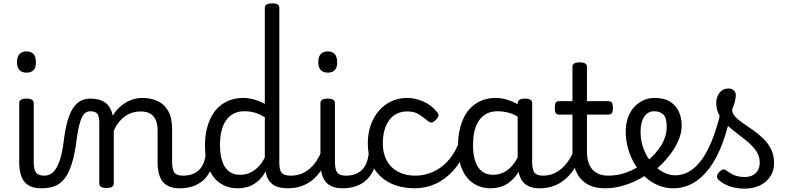

<svg xmlns="http://www.w3.org/2000/svg" viewBox="-20 -1100 4679 1139"><path d="M225 17Q191 17 166 7.5Q141 -2 125 -21.5Q109 -41 101.5 -70.5Q94 -100 94 -140V-489Q94 -502 104.5 -508.5Q115 -515 136 -515Q158 -515 169 -508.5Q180 -502 180 -489V-140Q180 -95 193.5 -76.5Q207 -58 244 -58Q258 -58 265 -46.5Q272 -35 270.5 -20.5Q269 -6 258 5.5Q247 17 225 17ZM138 -669Q110 -669 95.5 -684.5Q81 -700 81 -731Q81 -763 95.5 -779Q110 -795 138 -795Q165 -795 179 -779Q193 -763 193 -731Q194 -700 179.5 -684.5Q165 -669 138 -669Z M225 17Q216 17 212 5.5Q208 -6 210 -20.5Q212 -35 220 -46.5Q228 -58 243 -58Q267 -58 285.5 -71Q304 -84 318 -110Q332 -136 342 -174Q352 -212 358 -263Q367 -337 381.5 -385.5Q396 -434 416 -462.5Q436 -491 461 -503Q486 -515 516 -515Q525 -515 529.5 -503.5Q534 -492 533.5 -477.5Q533 -463 528 -451.5Q523 -440 514 -440Q502 -440 490.5 -433.5Q479 -427 469 -409.5Q459 -392 450.5 -359.5Q442 -327 435 -275Q424 -185 405.5 -127.5Q387 -70 361.5 -38.5Q336 -7 302 5Q268 17 225 17Z M1046 17Q1012 17 987 7.5Q962 -2 946 -21.5Q930 -41 922.5 -70.5Q915 -100 915 -140V-326Q915 -361 904.5 -386.5Q894 -412 872 -425.5Q850 -439 813 -439Q792 -439 769.5 -433Q747 -427 726.5 -413.5Q706 -400 687.5 -378Q669 -356 655 -324V-11Q655 2 644 8.5Q633 15 611 15Q590 15 579.5 8.5Q569 2 569 -11V-369Q569 -411 557 -425.5Q545 -440 514 -440Q499 -440 492 -451.5Q485 -463 485 -477.5Q485 -492 493 -503.5Q501 -515 516 -515Q543 -515 564.5 -509.5Q586 -504 602.5 -492.5Q619 -481 630 -463.5Q641 -446 647 -422L649 -414Q663 -438 682 -457Q701 -476 723.5 -490Q746 -504 771.5 -511.5Q797 -519 825 -519Q877 -519 916.5 -500Q956 -481 978.5 -440.5Q1001 -400 1001 -334V-140Q1001 -95 1014.5 -76.5Q1028 -58 1065 -58Q1079 -58 1086 -46.5Q1093 -35 1091.5 -20.5Q1090 -6 1079 5.5Q1068 17 1046 17Z M1046 17Q1032 17 1025.5 5.5Q1019 -6 1020.5 -20.5Q1022 -35 1033 -46.5Q1044 -58 1065 -58Q1095 -58 1118.5 -66Q1142 -74 1159 -90Q1176 -106 1186.5 -130Q1197 -154 1201 -186Q1203 -201 1216 -205.5Q1229 -210 1241.5 -205.5Q1254 -201 1252 -186Q1248 -133 1231 -94.5Q1214 -56 1187 -31.5Q1160 -7 1124.5 5Q1089 17 1046 17Z M1391 17Q1334 17 1290 -10.5Q1246 -38 1221 -94Q1196 -150 1196 -235Q1196 -287 1206 -331Q1216 -375 1235 -410Q1254 -445 1281.5 -469Q1309 -493 1345 -506Q1381 -519 1424 -519Q1454 -519 1487.5 -509.5Q1521 -500 1551 -484V-1054Q1551 -1067 1562 -1073.5Q1573 -1080 1595 -1080Q1617 -1080 1627 -1073.5Q1637 -1067 1637 -1054V-135Q1637 -90 1651.5 -74Q1666 -58 1706 -58Q1718 -58 1724 -46.5Q1730 -35 1728.5 -20.5Q1727 -6 1717 5.5Q1707 17 1687 17Q1659 17 1636.5 11.5Q1614 6 1598 -6Q1582 -18 1571.5 -35.5Q1561 -53 1557 -77L1556 -83Q1533 -43 1505 -21Q1477 1 1448 9Q1419 17 1391 17ZM1404 -63Q1433 -63 1459 -73.5Q1485 -84 1508.5 -106.5Q1532 -129 1551 -166V-404Q1520 -424 1490.5 -432Q1461 -440 1429 -440Q1403 -440 1380.5 -432Q1358 -424 1340.5 -408Q1323 -392 1310.5 -368Q1298 -344 1291.5 -312Q1285 -280 1285 -239Q1285 -184 1298 -144.5Q1311 -105 1337.5 -84Q1364 -63 1404 -63Z M1687 17Q1673 17 1666.5 5.5Q1660 -6 1661.5 -20.5Q1663 -35 1674 -46.5Q1685 -58 1706 -58Q1739 -58 1767 -69Q1795 -80 1818 -100Q1841 -120 1858.5 -147Q1876 -174 1888 -205Q1894 -220 1905.5 -218.5Q1917 -217 1925.5 -207Q1934 -197 1931 -186Q1916 -138 1892.5 -100.5Q1869 -63 1838.5 -36.5Q1808 -10 1770 3.5Q1732 17 1687 17Z M2012 17Q1978 17 1953 7.5Q1928 -2 1912 -21.5Q1896 -41 1888.5 -70.5Q1881 -100 1881 -140V-489Q1881 -502 1891.5 -508.5Q1902 -515 1923 -515Q1945 -515 1956 -508.5Q1967 -502 1967 -489V-140Q1967 -95 1980.5 -76.5Q1994 -58 2031 -58Q2045 -58 2052 -46.5Q2059 -35 2057.5 -20.5Q2056 -6 2045 5.5Q2034 17 2012 17ZM1925 -669Q1897 -669 1882.5 -684.5Q1868 -700 1868 -731Q1868 -763 1882.5 -779Q1897 -795 1925 -795Q1952 -795 1966 -779Q1980 -763 1980 -731Q1981 -700 1966.5 -684.5Q1952 -669 1925 -669Z M2012 17Q1998 17 1991.5 5.5Q1985 -6 1986.5 -20.5Q1988 -35 1999 -46.5Q2010 -58 2031 -58Q2061 -58 2084.5 -66Q2108 -74 2125 -90Q2142 -106 2152.5 -130Q2163 -154 2167 -186Q2169 -201 2182 -205.5Q2195 -210 2207.5 -205.5Q2220 -201 2218 -186Q2214 -133 2197 -94.5Q2180 -56 2153 -31.5Q2126 -7 2090.5 5Q2055 17 2012 17Z M2443 17Q2314 17 2238 -53Q2162 -123 2162 -250Q2162 -309 2179.5 -358Q2197 -407 2228 -443Q2259 -479 2301.5 -499Q2344 -519 2395 -519Q2441 -519 2489 -499Q2537 -479 2573 -435Q2584 -421 2581 -411.5Q2578 -402 2567 -390Q2554 -377 2543 -374Q2532 -371 2520 -381Q2492 -404 2465.5 -421.5Q2439 -439 2395 -439Q2362 -439 2335 -426Q2308 -413 2289.5 -388Q2271 -363 2261 -328.5Q2251 -294 2251 -250Q2251 -190 2274.5 -147Q2298 -104 2341.5 -81Q2385 -58 2443 -58Q2457 -58 2464.5 -46.5Q2472 -35 2472 -20.5Q2472 -6 2465 5.5Q2458 17 2443 17Z M2441 17Q2432 17 2427.5 5.5Q2423 -6 2423 -20.5Q2423 -35 2428 -46.5Q2433 -58 2442 -58Q2497 -58 2545.5 -79Q2594 -100 2633 -141Q2672 -182 2698 -243Q2703 -252 2715.5 -249.5Q2728 -247 2738.5 -238Q2749 -229 2745 -219Q2716 -140 2668.5 -87.5Q2621 -35 2562.5 -9Q2504 17 2441 17Z M2892 17Q2835 17 2791 -10.5Q2747 -38 2722 -94Q2697 -150 2697 -235Q2697 -287 2707 -331Q2717 -375 2735.5 -410Q2754 -445 2781.5 -469Q2809 -493 2844 -506Q2879 -519 2921 -519Q2962 -519 3005 -503Q3048 -487 3082 -461V-386Q3042 -418 3005.5 -429Q2969 -440 2930 -440Q2904 -440 2881.5 -432Q2859 -424 2841.5 -408Q2824 -392 2811.5 -368Q2799 -344 2792.5 -312Q2786 -280 2786 -239Q2786 -184 2799 -144.5Q2812 -105 2838.5 -84Q2865 -63 2905 -63Q2941 -63 2972.5 -79.5Q3004 -96 3030.5 -132.5Q3057 -169 3076 -229L3092 -168Q3069 -91 3035.5 -51Q3002 -11 2964.5 3Q2927 17 2892 17ZM3182 17Q3148 17 3123 7.5Q3098 -2 3082 -21.5Q3066 -41 3058.5 -70.5Q3051 -100 3051 -140V-486Q3051 -501 3062 -508Q3073 -515 3095 -515Q3116 -515 3126.5 -508.5Q3137 -502 3137 -488V-140Q3137 -95 3150.5 -76.5Q3164 -58 3201 -58Q3210 -58 3214.5 -46.5Q3219 -35 3217.5 -20.5Q3216 -6 3207.5 5.5Q3199 17 3182 17Z M3182 17Q3168 17 3161.5 5.5Q3155 -6 3156.5 -20.5Q3158 -35 3169 -46.5Q3180 -58 3201 -58Q3235 -58 3263.5 -70Q3292 -82 3315 -103Q3338 -124 3356.5 -153Q3375 -182 3388 -216Q3394 -231 3406 -229.5Q3418 -228 3426.5 -219Q3435 -210 3432 -199Q3416 -148 3392 -108Q3368 -68 3336.5 -40Q3305 -12 3266.5 2.5Q3228 17 3182 17Z M3570 17Q3522 17 3486 3Q3450 -11 3425.5 -39Q3401 -67 3388.5 -108Q3376 -149 3376 -203V-420H3298Q3283 -420 3277 -429Q3271 -438 3271 -460Q3271 -483 3277 -491.5Q3283 -500 3298 -500H3376V-704Q3376 -717 3386.5 -723.5Q3397 -730 3418 -730Q3440 -730 3451 -723.5Q3462 -717 3462 -704V-500H3588Q3603 -500 3609.5 -491.5Q3616 -483 3616 -460Q3616 -438 3609.5 -429Q3603 -420 3588 -420H3462V-203Q3462 -167 3470 -140Q3478 -113 3494 -95Q3510 -77 3533.5 -67.5Q3557 -58 3588 -58Q3602 -58 3609 -46.5Q3616 -35 3614.5 -20.5Q3613 -6 3602 5.5Q3591 17 3570 17Z M3570 17Q3551 17 3544.5 5.5Q3538 -6 3542 -20.5Q3546 -35 3558 -46.5Q3570 -58 3589 -58Q3645 -58 3696.5 -77Q3748 -96 3785 -124Q3799 -133 3809 -128Q3819 -123 3824 -110.5Q3829 -98 3827.5 -84.5Q3826 -71 3815 -64Q3783 -41 3741.5 -22.5Q3700 -4 3656 6.5Q3612 17 3570 17Z M3789 -121Q3811 -136 3830.5 -153.5Q3850 -171 3866 -189Q3888 -214 3903.5 -239.5Q3919 -265 3927 -292.5Q3935 -320 3935 -349Q3935 -401 3915 -420.5Q3895 -440 3861 -440Q3847 -440 3840.5 -452Q3834 -464 3834.5 -479.5Q3835 -495 3842.5 -507Q3850 -519 3864 -519Q3921 -519 3956.5 -496Q3992 -473 4008 -435.5Q4024 -398 4024 -355Q4024 -321 4011.5 -285Q3999 -249 3977 -214.5Q3955 -180 3926 -148Q3905 -124 3881 -103Q3857 -82 3831 -64Z M3972 17Q3928 17 3886.5 0Q3845 -17 3810 -48Q3775 -79 3748.5 -121.5Q3722 -164 3707 -214.5Q3692 -265 3692 -321Q3692 -355 3700 -385.5Q3708 -416 3723.5 -440.5Q3739 -465 3760.5 -482.5Q3782 -500 3808 -509.5Q3834 -519 3864 -519Q3873 -519 3877.5 -507Q3882 -495 3881 -479.5Q3880 -464 3874.5 -452Q3869 -440 3860 -440Q3841 -440 3826.5 -431.5Q3812 -423 3801.5 -407.5Q3791 -392 3785.5 -369.5Q3780 -347 3780 -319Q3780 -262 3798.5 -215Q3817 -168 3847.5 -133Q3878 -98 3914 -79Q3950 -60 3985 -60Q4033 -60 4074.5 -86Q4116 -112 4151 -164.5Q4186 -217 4214.5 -295.5Q4243 -374 4265 -478Q4267 -487 4282 -487.5Q4297 -488 4311 -481Q4325 -474 4322 -459Q4300 -341 4266.5 -251.5Q4233 -162 4188.5 -102.5Q4144 -43 4090 -13Q4036 17 3972 17Z M4394 19Q4348 19 4308 5Q4268 -9 4240 -36Q4233 -44 4233.5 -56Q4234 -68 4248 -81Q4259 -92 4268 -94.5Q4277 -97 4288 -89Q4314 -70 4338.5 -60Q4363 -50 4400 -50Q4440 -50 4463.5 -73.5Q4487 -97 4487 -135Q4487 -171 4468.5 -200Q4450 -229 4420.5 -254.5Q4391 -280 4358 -304.5Q4325 -329 4295.5 -356Q4266 -383 4247.5 -415.5Q4229 -448 4229 -488Q4229 -526 4249 -550.5Q4269 -575 4300 -575Q4321 -575 4333 -564.5Q4345 -554 4345 -535Q4345 -519 4339.5 -497.5Q4334 -476 4323 -450Q4323 -428 4341 -408.5Q4359 -389 4387.5 -369.5Q4416 -350 4447.5 -328Q4479 -306 4507.5 -278.5Q4536 -251 4554 -215.5Q4572 -180 4572 -133Q4572 -66 4523.5 -23.5Q4475 19 4394 19Z"/></svg>

Font: Playwrite AR
Style: Regular
Weight: 400
Designer: Veronika Burian, José Scaglione
Foundry: TypeTogether
Version: Version 1.002